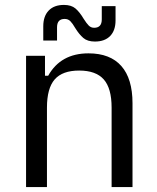

<svg xmlns="http://www.w3.org/2000/svg" viewBox="-20 -761 638 781"><path d="M86 -534H163V-453H176Q227 -544 340 -544Q428 -544 473.5 -492.5Q519 -441 519 -341V0H434V-323Q434 -402 402 -438Q370 -474 302 -474Q234 -474 202.5 -438Q171 -402 171 -323V0H86ZM286 -647Q275 -666 266 -675Q257 -684 243 -684Q212 -684 212 -650V-596H156V-654Q156 -695 178 -718Q200 -741 240 -741Q270 -741 287 -726.5Q304 -712 320 -685Q332 -666 341 -657Q350 -648 363 -648Q394 -648 394 -682V-736H450V-678Q450 -637 428 -614.5Q406 -592 366 -592Q336 -592 319 -606.5Q302 -621 286 -647Z"/></svg>

Font: Mozilla Text BETA
Style: Regular
Weight: 400
Designer: Studio DRAMA
Foundry: Studio DRAMA
Version: Version 0.100